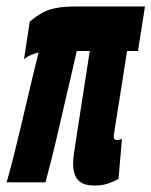

<svg xmlns="http://www.w3.org/2000/svg" viewBox="-28 -564 468 594"><path d="M264.3 10Q229.4 10 213.8 -6.4Q198.2 -22.7 198.2 -58.8Q198.2 -63.3 198.7 -71.1Q199.2 -78.8 202 -97.3Q204.8 -115.7 210.4 -152.2Q215.9 -188.6 225.5 -250.1Q235.1 -311.7 249.7 -406.3H209.5Q201.2 -369.4 191.7 -328.4Q182.1 -287.5 172.1 -244.6Q162.1 -201.7 152.3 -158.7Q142.5 -115.8 132.4 -75.7Q122.2 -35.7 112.7 0H-7.5Q2.4 -34.1 12.4 -73.5Q22.4 -112.9 32.5 -155.5Q42.7 -198.1 52.7 -240.6Q62.7 -283.2 72.4 -324.2Q82.1 -365.3 91.4 -401.8Q81.5 -399.4 69.4 -394.5Q57.4 -389.6 46.3 -380.7L64 -497.1Q84.8 -514.5 103.3 -524.7Q121.7 -534.8 146.5 -539.4Q171.2 -544 209.7 -544H420.5L398.9 -406.3H365Q353.2 -329.5 345.4 -280.4Q337.5 -231.2 333 -203.5Q328.5 -175.8 326.8 -163.5Q325 -151.1 324.5 -147.4Q324 -143.6 324 -142.6Q324 -136 326.5 -133.4Q328.9 -130.8 333.1 -130.8Q340.9 -130.8 349.3 -134.3L338.6 -10.2Q323 -1.7 305.6 4.1Q288.1 10 264.3 10Z"/></svg>

Font: Georama ExtraCondensed Thin
Style: Italic
Weight: 100
Width: 2
Italic angle: -9°
Designer: Jean-Baptiste Levee
Foundry: Production Type
Version: Version 1.001